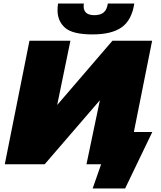

<svg xmlns="http://www.w3.org/2000/svg" viewBox="-20 -931 911 1088"><path d="M147 -700H379L304 -336L617 -700H842L702 0H470L546 -363L233 0H7ZM504 -736Q391 -736 348.5 -773.8Q306 -811.5 306 -873Q306 -890.5 309 -911H455Q454 -903 454 -895.5Q454 -845 515 -845Q549 -845 567.5 -860.5Q586 -876 591 -911H741Q727 -818 670.5 -777Q614 -736 504 -736ZM505 137 553 0H470L510 -183H843L689 137Z"/></svg>

Font: Argentum Sans Black
Style: Italic
Weight: 900
Italic angle: -11°
Designer: Julieta Ulanovsky (font), Cristiano Sobral (main changes and remaster)
Foundry: Julieta Ulanovsky (font), Cristiano Sobral (main changes and remaster)
Version: Version 2.007;June 15, 2022;FontCreator 14.0.0.2814 64-bit; 